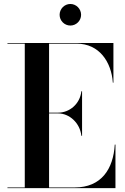

<svg xmlns="http://www.w3.org/2000/svg" viewBox="-20 -972 646 992"><path d="M288 -895.5C288 -865 313 -840 343.5 -840C374 -840 399 -865 399 -895.5C399 -926 374 -951.5 343.5 -951.5C313 -951.5 288 -926 288 -895.5ZM400.5 -270.5H404V-500.5H400.5C393 -433.5 338 -390 281 -390H233.5V-746.5H376C493 -746.5 555.5 -652 563 -545H566V-750H18.5V-746.5H108V-3.5H18.5V0H576.5V-225H573C565.5 -98 503 -3.5 366 -3.5H233.5V-386H281C338 -386 393 -337.5 400.5 -270.5Z"/></svg>

Font: Bodoni* 48pt Medium
Style: Regular
Weight: 500
Version: Version 2.3